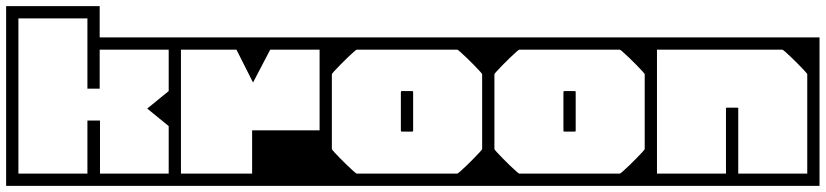

<svg xmlns="http://www.w3.org/2000/svg" viewBox="-40 -606 2692 626"><path d="M245 -213Q245 -213 248 -213Q251 -213 255.5 -213Q260 -213 265 -213Q270.5 -213 275.2 -213Q280 -213 283 -213Q286 -213 286 -213Q286 -205 286 -185.2Q286 -165.5 286 -141Q286 -116.5 286 -93.2Q286 -70 286 -55Q286 -40 286 -40Q286 -40 286 -40Q286 -40 286 -40Q286 -40 286 -40Q286 -40 302.2 -40Q318.5 -40 344 -40Q369.5 -40 398 -40Q426.5 -40 452 -40Q477.5 -40 493.8 -40Q510 -40 510 -40Q510 -40 510 -40Q510 -40 510 -40Q510 -40 510 -40Q510 -40 510 -55.8Q510 -71.5 510 -89.8Q510 -108 510 -115Q510 -120.5 510 -125.8Q510 -131 510 -138.8Q510 -146.5 510 -158.5Q510 -170.5 510 -189Q510 -189 510 -189Q510 -189 510 -189Q510 -189 510 -189Q510 -189 510 -199.5Q510 -210 510 -224Q510 -238 510 -248.5Q510 -259 510 -259H550Q550 -234.5 550 -204.8Q550 -175 550 -141.8Q550 -108.5 550 -72.8Q550 -37 550 0Q550 0 550 0Q550 0 550 0Q550 0 550 0Q550 0 550 0Q550 0 550 0Q550 0 550 0Q550 0 550 0Q550 0 550 0Q550 0 528.5 0Q507 0 473 0Q439 0 400.5 0Q362 0 327.2 0Q292.5 0 269.8 0Q247 0 245 0Q245 0 245 0Q245 0 245 0Q245 0 245 0Q245 0 245 0Q245 0 245 0Q245 0 245 0Q245 0 245 0Q245 0 245 -6Q245 -12 245 -20Q245 -28 245 -34Q245 -40 245 -40Q245 -40 245 -40Q245 -40 245 -40Q245 -40 245 -40Q245 -60 245 -79.8Q245 -99.5 245 -118.2Q245 -137 245 -154Q245 -171 245 -186Q245 -201 245 -213ZM-20 -279H20Q20 -279 20 -261.8Q20 -244.5 20 -217.2Q20 -190 20 -159.5Q20 -129 20 -101.8Q20 -74.5 20 -57.2Q20 -40 20 -40Q20 -40 20 -40Q20 -40 20 -40Q20 -40 20 -40Q20 -40 20 -40Q20 -40 20 -40Q20 -40 20 -40Q20 -40 20 -40Q20 -40 20 -40Q20 -40 20 -40Q20 -40 20 -40Q20 -40 20 -40Q20 -40 20 -40Q20 -40 20 -40Q20 -40 38.2 -40Q56.5 -40 85.2 -40Q114 -40 146 -40Q178 -40 206.8 -40Q235.5 -40 253.8 -40Q272 -40 272 -40Q272 -30.5 272 -20.2Q272 -10 272 0Q272 0 272 0Q272 0 272 0Q272 0 272 0Q272 0 272 0Q272 0 272 0Q272 0 251 0Q230 0 196.8 0Q163.5 0 126 0Q88.5 0 55.2 0Q22 0 1 0Q-20 0 -20 0Q-20 0 -20 0Q-20 0 -20 0Q-20 0 -20 0Q-20 0 -20 0Q-20 0 -20 -20.2Q-20 -40.5 -20 -72.2Q-20 -104 -20 -139.5Q-20 -175 -20 -206.8Q-20 -238.5 -20 -258.8Q-20 -279 -20 -279ZM-20 -288V-586Q-20 -586 -4.5 -586Q11 -586 34.2 -586Q57.5 -586 81 -586Q104.5 -586 121 -586Q137.5 -586 139 -586Q139 -586 139 -586Q139 -586 139 -586Q139 -586 139 -586Q139 -586 139 -586Q139 -586 139 -586Q139 -586 139 -586Q139 -586 139 -586Q139 -586 139 -586Q139 -586 139 -586Q139 -586 139 -586Q140.5 -586 155.5 -586Q170.5 -586 192.2 -586Q214 -586 235.2 -586Q256.5 -586 270.8 -586Q285 -586 285 -586V-484Q306 -484 327 -484Q348 -484 369 -484Q390 -484 411 -484Q411 -484 425 -484Q439 -484 459.8 -484Q480.5 -484 501.2 -484Q522 -484 536 -484Q550 -484 550 -484Q550 -484 550 -484Q550 -484 550 -484Q550 -484 550 -484Q550 -484 550 -484V-287H510V-444Q510 -444 510 -444Q510 -444 510 -444Q510 -444 510 -444Q510 -444 510 -444Q510 -444 510 -444Q510 -444 510 -444Q510 -444 510 -444Q510 -444 493.8 -444Q477.5 -444 452 -444Q426.5 -444 397.8 -444Q369 -444 343.2 -444Q317.5 -444 301.2 -444Q285 -444 285 -444Q285 -444 285 -444Q285 -444 285 -444Q285 -444 285 -444Q285 -444 285 -431.2Q285 -418.5 285 -399.5Q285 -380.5 285 -361.5Q285 -342.5 285 -329.8Q285 -317 285 -317Q285 -317 275 -317Q265 -317 265 -317Q265 -317 255 -317Q245 -317 245 -317Q245 -317 245 -340.2Q245 -363.5 245 -397.5Q245 -431.5 245 -465.5Q245 -499.5 245 -522.8Q245 -546 245 -546Q245 -546 245 -546Q245 -546 245 -546Q245 -546 229 -546Q213 -546 192 -546Q171 -546 155 -546Q139 -546 139 -546Q139 -546 121 -546Q103 -546 79.5 -546Q56 -546 38 -546Q20 -546 20 -546Q20 -546 20 -546Q20 -546 20 -546V-288ZM440 -252Q440 -252 440 -252Q440 -252 440 -252Q440 -252 450.5 -260.5Q461 -269 475 -280.5Q489 -292 499.5 -300.5Q510 -309 510 -309V-359H529H550Q550 -359 550 -337.5Q550 -316 550 -284Q550 -252 550 -220Q550 -188 550 -166.5Q550 -145 550 -145H529H510V-195Q510 -195 499.5 -203.5Q489 -212 475 -223.5Q461 -235 450.5 -243.5Q440 -252 440 -252Q440 -252 440 -252Q440 -252 440 -252ZM-20 -358H20Q20 -330.5 20 -314Q20 -297.5 20 -282.2Q20 -267 20 -243Q20 -243 20 -243Q20 -243 20 -243Q20 -243 20 -243Q20 -243 20 -243Q20 -218 20 -205Q20 -192 20 -183.2Q20 -174.5 20 -162.8Q20 -151 20 -128H-20Z M796 0Q796 0 796 0Q796 0 796 0Q796 0 796 0Q796 0 796 0Q796 0 796 0Q796 0 796 0Q794 0 772.5 0Q751 0 718.5 0Q686 0 650 0Q614 0 582 0Q550 0 530 0Q510 0 510 0Q510 0 510 0Q510 0 510 0Q510 0 510 0V-258H550V-40Q550 -40 550 -40Q550 -40 550 -40Q550 -40 550 -40Q550 -40 567.5 -40Q585 -40 608 -40Q631 -40 648.5 -40Q666 -40 666 -40Q666 -40 666 -40Q666 -40 666 -40Q666 -40 666 -40Q666 -40 666 -40Q666 -40 666 -40Q666 -40 683.5 -40Q701 -40 724 -40Q747 -40 764.5 -40Q782 -40 782 -40Q782 -40 782 -40Q782 -40 782 -40Q782 -40 782 -42.5Q782 -45 782 -57.5Q782 -70 782 -99Q782 -128 782 -181Q782 -181 782 -181Q782 -181 782 -181Q782 -181 782 -181Q782 -181 782 -181Q782 -181 782 -181Q782 -181 804.2 -181Q826.5 -181 859.2 -181Q892 -181 924.8 -181Q957.5 -181 979.8 -181Q1002 -181 1002 -181Q1002 -181 1002 -181Q1002 -181 1002 -181Q1002 -181 1002 -181Q1002 -181 1002 -181Q1002 -181 1002 -181Q1002 -181 1002 -197Q1002 -213 1002 -236.5Q1002 -260 1002 -283.5Q1002 -307 1002 -323Q1002 -339 1002 -339Q1002 -339 1002 -339Q1002 -339 1002 -339Q1002 -339 1002 -339Q1002 -339 1002 -339Q1002 -339 1002 -339H1042V0Q1042 0 1024.8 0Q1007.5 0 980 0Q952.5 0 921.2 0Q890 0 862 0Q834 0 815.8 0Q797.5 0 796 0Q796 0 796 0Q796 0 796 0Q796 0 796 0Q796 0 796 0ZM510 -235Q510 -235 510 -253Q510 -271 510 -299.2Q510 -327.5 510 -359.5Q510 -391.5 510 -419.8Q510 -448 510 -466Q510 -484 510 -484Q510 -484 510 -484Q510 -484 510 -484Q510 -484 510 -484Q510 -484 529.8 -484Q549.5 -484 581 -484Q612.5 -484 647.5 -484Q682.5 -484 714 -484Q745.5 -484 765.2 -484Q785 -484 785 -484Q785 -484 785 -484Q785 -484 785 -484Q785 -484 785 -484Q785 -484 785 -484Q785 -484 785 -484Q785 -484 785 -484Q785 -484 785 -484Q785 -484 785 -484Q785 -484 785 -484Q785 -478.5 785 -465Q785 -451.5 785 -434Q785 -416.5 785 -398Q785 -379.5 785 -363.2Q785 -347 785 -337Q785 -337 776.8 -353.2Q768.5 -369.5 758 -390.5Q747.5 -411.5 739.2 -427.8Q731 -444 731 -444Q731 -444 712.8 -444Q694.5 -444 667.5 -444Q640.5 -444 613.5 -444Q586.5 -444 568.2 -444Q550 -444 550 -444Q550 -444 550 -444Q550 -444 550 -444Q550 -444 550 -444Q550 -444 550 -444Q550 -444 550 -444Q550 -444 550 -444Q550 -444 550 -444Q550 -444 550 -444Q550 -444 550 -444Q550 -444 550 -444Q550 -444 550 -444Q550 -444 550 -423Q550 -402 550 -370.8Q550 -339.5 550 -308.2Q550 -277 550 -256Q550 -235 550 -235ZM1042 -283H1002Q1002 -283 1002 -283Q1002 -283 1002 -283Q1002 -283 1002 -283Q1002 -283 1002 -283Q1002 -283 1002 -284.5Q1002 -286 1002 -293.2Q1002 -300.5 1002 -317.5Q1002 -334.5 1002 -365Q1002 -395.5 1002 -444Q1002 -444 1002 -444Q1002 -444 1002 -444Q1002 -444 1002 -444Q1002 -444 1002 -444Q1002 -444 990.2 -444Q978.5 -444 960.2 -444Q942 -444 921.5 -444Q901 -444 882.8 -444Q864.5 -444 852.8 -444Q841 -444 841 -444Q841 -444 832.5 -427.8Q824 -411.5 813 -390.5Q802 -369.5 793.5 -353.2Q785 -337 785 -337Q785 -337 785 -337Q785 -337 785 -337Q785 -337 785 -337Q785 -337 782.8 -353.2Q780.5 -369.5 777.8 -390.5Q775 -411.5 772.8 -427.8Q770.5 -444 770.5 -444Q770.5 -444 770.5 -448Q770.5 -452 770.5 -458Q770.5 -464 770.5 -470Q770.5 -476 770.5 -480Q770.5 -484 770.5 -484Q770.5 -484 770.5 -484Q770.5 -484 770.5 -484Q770.5 -484 770.5 -484Q770.5 -484 770.5 -484Q770.5 -484 790 -484Q809.5 -484 840.5 -484Q871.5 -484 906.2 -484Q941 -484 972 -484Q1003 -484 1022.5 -484Q1042 -484 1042 -484Q1042 -484 1042 -484Q1042 -484 1042 -484Q1042 -484 1042 -484Q1042 -484 1042 -484Q1042 -484 1042 -484Q1042 -484 1042 -484Q1042 -484 1042 -484Q1042 -484 1042 -484Q1042 -484 1042 -484Q1042 -484 1042 -484Q1042 -484 1042 -484Q1042 -484 1042 -484Q1042 -484 1042 -469.5Q1042 -455 1042 -432Q1042 -409 1042 -383.5Q1042 -358 1042 -335Q1042 -312 1042 -297.5Q1042 -283 1042 -283Z M1572 -128H1532Q1532 -155.5 1532 -172Q1532 -188.5 1532 -203.8Q1532 -219 1532 -243Q1532 -243 1532 -243Q1532 -243 1532 -243Q1532 -243 1532 -243Q1532 -243 1532 -243Q1532 -268 1532 -281Q1532 -294 1532 -302.8Q1532 -311.5 1532 -323.2Q1532 -335 1532 -358H1572ZM1572 -279Q1572 -279 1572 -258.8Q1572 -238.5 1572 -206.8Q1572 -175 1572 -139.5Q1572 -104 1572 -72.2Q1572 -40.5 1572 -20.2Q1572 0 1572 0Q1572 0 1572 0Q1572 0 1572 0Q1572 0 1572 0Q1572 0 1572 0Q1572 0 1551.8 0Q1531.5 0 1499.5 0Q1467.5 0 1431.2 0Q1395 0 1361.8 0Q1328.5 0 1306 0Q1283.5 0 1280 0Q1280 0 1280 0Q1280 0 1280 0Q1280 0 1280 0Q1280 0 1280 0Q1280 0 1280 0Q1280 -10 1280 -20.2Q1280 -30.5 1280 -40Q1280 -40 1297.2 -40Q1314.5 -40 1340 -40Q1365.5 -40 1391 -40Q1416.5 -40 1433.8 -40Q1451 -40 1451 -40Q1451 -40 1451 -40Q1451 -40 1451 -40Q1451 -40 1451 -40Q1452.5 -40 1461 -47.5Q1469.5 -55 1481.5 -66.5Q1493.5 -78 1505 -89.8Q1516.5 -101.5 1524.2 -110Q1532 -118.5 1532 -120V-279ZM1572 -205H1532V-364Q1532 -365.5 1524.2 -374Q1516.5 -382.5 1505 -394.2Q1493.5 -406 1481.5 -417.5Q1469.5 -429 1461 -436.5Q1452.5 -444 1451 -444Q1451 -444 1451 -444Q1451 -444 1451 -444Q1451 -444 1451 -444Q1451 -444 1433.8 -444Q1416.5 -444 1391 -444Q1365.5 -444 1340 -444Q1314.5 -444 1297.2 -444Q1280 -444 1280 -444Q1280 -454 1280 -464.2Q1280 -474.5 1280 -484Q1280 -484 1280 -484Q1280 -484 1280 -484Q1280 -484 1280 -484Q1280 -484 1280 -484Q1280 -484 1280 -484Q1283.5 -484 1306 -484Q1328.5 -484 1361.8 -484Q1395 -484 1431.2 -484Q1467.5 -484 1499.5 -484Q1531.5 -484 1551.8 -484Q1572 -484 1572 -484Q1572 -484 1572 -484Q1572 -484 1572 -484Q1572 -484 1572 -484Q1572 -484 1572 -484Q1572 -484 1572 -463.8Q1572 -443.5 1572 -411.8Q1572 -380 1572 -344.5Q1572 -309 1572 -277.2Q1572 -245.5 1572 -225.2Q1572 -205 1572 -205ZM1267 -181Q1267 -181 1267 -199.8Q1267 -218.5 1267 -243Q1267 -267.5 1267 -286.2Q1267 -305 1267 -305Q1267 -305 1267 -305Q1267 -305 1267 -305Q1267 -308 1267.5 -308.5Q1268 -309 1271 -309Q1276.5 -309 1281.8 -309Q1287 -309 1292.2 -309Q1297.5 -309 1303 -309Q1306 -309 1306.5 -308.5Q1307 -308 1307 -305Q1307 -305 1307 -305Q1307 -305 1307 -305Q1307 -305 1307 -286.2Q1307 -267.5 1307 -243Q1307 -218.5 1307 -199.8Q1307 -181 1307 -181Q1307 -181 1307 -181Q1307 -181 1307 -181Q1307 -181 1307 -181Q1307 -181 1307 -181Q1307 -181 1307 -181Q1307 -181 1307 -181Q1307 -181 1307 -181Q1307 -178 1306.5 -177.5Q1306 -177 1303 -177Q1295 -177 1287.2 -177Q1279.5 -177 1271 -177Q1268 -177 1267.5 -177.5Q1267 -178 1267 -181Q1267 -181 1267 -181Q1267 -181 1267 -181Q1267 -181 1267 -181Q1267 -181 1267 -181Q1267 -181 1267 -181Q1267 -181 1267 -181Q1267 -181 1267 -181ZM1002 -128V-358H1042Q1042 -335 1042 -323.2Q1042 -311.5 1042 -302.8Q1042 -294 1042 -281Q1042 -268 1042 -243Q1042 -243 1042 -243Q1042 -243 1042 -243Q1042 -243 1042 -243Q1042 -243 1042 -243Q1042 -219 1042 -203.8Q1042 -188.5 1042 -172Q1042 -155.5 1042 -128ZM1002 -279H1042V-120Q1042 -118.5 1049.8 -110Q1057.5 -101.5 1069 -89.8Q1080.5 -78 1092.5 -66.5Q1104.5 -55 1113 -47.5Q1121.5 -40 1123 -40Q1123 -40 1123 -40Q1123 -40 1123 -40Q1123 -40 1123 -40Q1123 -40 1140.2 -40Q1157.5 -40 1183 -40Q1208.5 -40 1234 -40Q1259.5 -40 1276.8 -40Q1294 -40 1294 -40Q1294 -30.5 1294 -20.2Q1294 -10 1294 0Q1294 0 1294 0Q1294 0 1294 0Q1294 0 1294 0Q1294 0 1294 0Q1294 0 1294 0Q1290.5 0 1268 0Q1245.5 0 1212.2 0Q1179 0 1142.8 0Q1106.5 0 1074.5 0Q1042.5 0 1022.2 0Q1002 0 1002 0Q1002 0 1002 0Q1002 0 1002 0Q1002 0 1002 0Q1002 0 1002 0Q1002 0 1002 -20.2Q1002 -40.5 1002 -72.2Q1002 -104 1002 -139.5Q1002 -175 1002 -206.8Q1002 -238.5 1002 -258.8Q1002 -279 1002 -279ZM1002 -205Q1002 -205 1002 -225.2Q1002 -245.5 1002 -277.2Q1002 -309 1002 -344.5Q1002 -380 1002 -411.8Q1002 -443.5 1002 -463.8Q1002 -484 1002 -484Q1002 -484 1002 -484Q1002 -484 1002 -484Q1002 -484 1002 -484Q1002 -484 1002 -484Q1002 -484 1022.2 -484Q1042.5 -484 1074.5 -484Q1106.5 -484 1142.8 -484Q1179 -484 1212.2 -484Q1245.5 -484 1268 -484Q1290.5 -484 1294 -484Q1294 -484 1294 -484Q1294 -484 1294 -484Q1294 -484 1294 -484Q1294 -484 1294 -484Q1294 -484 1294 -484Q1294 -474.5 1294 -464.2Q1294 -454 1294 -444Q1294 -444 1276.8 -444Q1259.5 -444 1234 -444Q1208.5 -444 1183 -444Q1157.5 -444 1140.2 -444Q1123 -444 1123 -444Q1123 -444 1123 -444Q1123 -444 1123 -444Q1123 -444 1123 -444Q1121.5 -444 1113 -436.5Q1104.5 -429 1092.5 -417.5Q1080.5 -406 1069 -394.2Q1057.5 -382.5 1049.8 -374Q1042 -365.5 1042 -364V-205Z M2102 -128H2062Q2062 -155.5 2062 -172Q2062 -188.5 2062 -203.8Q2062 -219 2062 -243Q2062 -243 2062 -243Q2062 -243 2062 -243Q2062 -243 2062 -243Q2062 -243 2062 -243Q2062 -268 2062 -281Q2062 -294 2062 -302.8Q2062 -311.5 2062 -323.2Q2062 -335 2062 -358H2102ZM2102 -279Q2102 -279 2102 -258.8Q2102 -238.5 2102 -206.8Q2102 -175 2102 -139.5Q2102 -104 2102 -72.2Q2102 -40.5 2102 -20.2Q2102 0 2102 0Q2102 0 2102 0Q2102 0 2102 0Q2102 0 2102 0Q2102 0 2102 0Q2102 0 2081.8 0Q2061.5 0 2029.5 0Q1997.5 0 1961.2 0Q1925 0 1891.8 0Q1858.5 0 1836 0Q1813.5 0 1810 0Q1810 0 1810 0Q1810 0 1810 0Q1810 0 1810 0Q1810 0 1810 0Q1810 0 1810 0Q1810 -10 1810 -20.2Q1810 -30.5 1810 -40Q1810 -40 1827.2 -40Q1844.5 -40 1870 -40Q1895.5 -40 1921 -40Q1946.5 -40 1963.8 -40Q1981 -40 1981 -40Q1981 -40 1981 -40Q1981 -40 1981 -40Q1981 -40 1981 -40Q1982.5 -40 1991 -47.5Q1999.5 -55 2011.5 -66.5Q2023.5 -78 2035 -89.8Q2046.5 -101.5 2054.2 -110Q2062 -118.5 2062 -120V-279ZM2102 -205H2062V-364Q2062 -365.5 2054.2 -374Q2046.5 -382.5 2035 -394.2Q2023.5 -406 2011.5 -417.5Q1999.5 -429 1991 -436.5Q1982.5 -444 1981 -444Q1981 -444 1981 -444Q1981 -444 1981 -444Q1981 -444 1981 -444Q1981 -444 1963.8 -444Q1946.5 -444 1921 -444Q1895.5 -444 1870 -444Q1844.5 -444 1827.2 -444Q1810 -444 1810 -444Q1810 -454 1810 -464.2Q1810 -474.5 1810 -484Q1810 -484 1810 -484Q1810 -484 1810 -484Q1810 -484 1810 -484Q1810 -484 1810 -484Q1810 -484 1810 -484Q1813.5 -484 1836 -484Q1858.5 -484 1891.8 -484Q1925 -484 1961.2 -484Q1997.5 -484 2029.5 -484Q2061.5 -484 2081.8 -484Q2102 -484 2102 -484Q2102 -484 2102 -484Q2102 -484 2102 -484Q2102 -484 2102 -484Q2102 -484 2102 -484Q2102 -484 2102 -463.8Q2102 -443.5 2102 -411.8Q2102 -380 2102 -344.5Q2102 -309 2102 -277.2Q2102 -245.5 2102 -225.2Q2102 -205 2102 -205ZM1797 -181Q1797 -181 1797 -199.8Q1797 -218.5 1797 -243Q1797 -267.5 1797 -286.2Q1797 -305 1797 -305Q1797 -305 1797 -305Q1797 -305 1797 -305Q1797 -308 1797.5 -308.5Q1798 -309 1801 -309Q1806.5 -309 1811.8 -309Q1817 -309 1822.2 -309Q1827.5 -309 1833 -309Q1836 -309 1836.5 -308.5Q1837 -308 1837 -305Q1837 -305 1837 -305Q1837 -305 1837 -305Q1837 -305 1837 -286.2Q1837 -267.5 1837 -243Q1837 -218.5 1837 -199.8Q1837 -181 1837 -181Q1837 -181 1837 -181Q1837 -181 1837 -181Q1837 -181 1837 -181Q1837 -181 1837 -181Q1837 -181 1837 -181Q1837 -181 1837 -181Q1837 -181 1837 -181Q1837 -178 1836.5 -177.5Q1836 -177 1833 -177Q1825 -177 1817.2 -177Q1809.5 -177 1801 -177Q1798 -177 1797.5 -177.5Q1797 -178 1797 -181Q1797 -181 1797 -181Q1797 -181 1797 -181Q1797 -181 1797 -181Q1797 -181 1797 -181Q1797 -181 1797 -181Q1797 -181 1797 -181Q1797 -181 1797 -181ZM1532 -128V-358H1572Q1572 -335 1572 -323.2Q1572 -311.5 1572 -302.8Q1572 -294 1572 -281Q1572 -268 1572 -243Q1572 -243 1572 -243Q1572 -243 1572 -243Q1572 -243 1572 -243Q1572 -243 1572 -243Q1572 -219 1572 -203.8Q1572 -188.5 1572 -172Q1572 -155.5 1572 -128ZM1532 -279H1572V-120Q1572 -118.5 1579.8 -110Q1587.5 -101.5 1599 -89.8Q1610.5 -78 1622.5 -66.5Q1634.5 -55 1643 -47.5Q1651.5 -40 1653 -40Q1653 -40 1653 -40Q1653 -40 1653 -40Q1653 -40 1653 -40Q1653 -40 1670.2 -40Q1687.5 -40 1713 -40Q1738.5 -40 1764 -40Q1789.5 -40 1806.8 -40Q1824 -40 1824 -40Q1824 -30.5 1824 -20.2Q1824 -10 1824 0Q1824 0 1824 0Q1824 0 1824 0Q1824 0 1824 0Q1824 0 1824 0Q1824 0 1824 0Q1820.5 0 1798 0Q1775.5 0 1742.2 0Q1709 0 1672.8 0Q1636.5 0 1604.5 0Q1572.5 0 1552.2 0Q1532 0 1532 0Q1532 0 1532 0Q1532 0 1532 0Q1532 0 1532 0Q1532 0 1532 0Q1532 0 1532 -20.2Q1532 -40.5 1532 -72.2Q1532 -104 1532 -139.5Q1532 -175 1532 -206.8Q1532 -238.5 1532 -258.8Q1532 -279 1532 -279ZM1532 -205Q1532 -205 1532 -225.2Q1532 -245.5 1532 -277.2Q1532 -309 1532 -344.5Q1532 -380 1532 -411.8Q1532 -443.5 1532 -463.8Q1532 -484 1532 -484Q1532 -484 1532 -484Q1532 -484 1532 -484Q1532 -484 1532 -484Q1532 -484 1532 -484Q1532 -484 1552.2 -484Q1572.5 -484 1604.5 -484Q1636.5 -484 1672.8 -484Q1709 -484 1742.2 -484Q1775.5 -484 1798 -484Q1820.5 -484 1824 -484Q1824 -484 1824 -484Q1824 -484 1824 -484Q1824 -484 1824 -484Q1824 -484 1824 -484Q1824 -484 1824 -484Q1824 -474.5 1824 -464.2Q1824 -454 1824 -444Q1824 -444 1806.8 -444Q1789.5 -444 1764 -444Q1738.5 -444 1713 -444Q1687.5 -444 1670.2 -444Q1653 -444 1653 -444Q1653 -444 1653 -444Q1653 -444 1653 -444Q1653 -444 1653 -444Q1651.5 -444 1643 -436.5Q1634.5 -429 1622.5 -417.5Q1610.5 -406 1599 -394.2Q1587.5 -382.5 1579.8 -374Q1572 -365.5 1572 -364V-205Z M2632 -128H2592Q2592 -155.5 2592 -172Q2592 -188.5 2592 -203.8Q2592 -219 2592 -243Q2592 -243 2592 -243Q2592 -243 2592 -243Q2592 -243 2592 -243Q2592 -243 2592 -243Q2592 -268 2592 -281Q2592 -294 2592 -302.8Q2592 -311.5 2592 -323.2Q2592 -335 2592 -358H2632ZM2062 -128V-358H2102Q2102 -335 2102 -323.2Q2102 -311.5 2102 -302.8Q2102 -294 2102 -281Q2102 -268 2102 -243Q2102 -243 2102 -243Q2102 -243 2102 -243Q2102 -243 2102 -243Q2102 -243 2102 -243Q2102 -219 2102 -203.8Q2102 -188.5 2102 -172Q2102 -155.5 2102 -128ZM2632 -205H2592V-364Q2592 -365.5 2584.2 -374Q2576.5 -382.5 2565 -394.2Q2553.5 -406 2541.5 -417.5Q2529.5 -429 2521 -436.5Q2512.5 -444 2511 -444Q2511 -444 2511 -444Q2511 -444 2511 -444Q2511 -444 2511 -444Q2511 -444 2493.8 -444Q2476.5 -444 2451 -444Q2425.5 -444 2400 -444Q2374.5 -444 2357.2 -444Q2340 -444 2340 -444Q2340 -454 2340 -464.2Q2340 -474.5 2340 -484Q2340 -484 2340 -484Q2340 -484 2340 -484Q2340 -484 2340 -484Q2340 -484 2340 -484Q2340 -484 2340 -484Q2343.5 -484 2366 -484Q2388.5 -484 2421.8 -484Q2455 -484 2491.2 -484Q2527.5 -484 2559.5 -484Q2591.5 -484 2611.8 -484Q2632 -484 2632 -484Q2632 -484 2632 -484Q2632 -484 2632 -484Q2632 -484 2632 -484Q2632 -484 2632 -484Q2632 -484 2632 -463.8Q2632 -443.5 2632 -411.8Q2632 -380 2632 -344.5Q2632 -309 2632 -277.2Q2632 -245.5 2632 -225.2Q2632 -205 2632 -205ZM2632 -279Q2632 -279 2632 -258.8Q2632 -238.5 2632 -206.8Q2632 -175 2632 -139.5Q2632 -104 2632 -72.2Q2632 -40.5 2632 -20.2Q2632 0 2632 0Q2632 0 2632 0Q2632 0 2632 0Q2632 0 2632 0Q2632 0 2632 0Q2632 0 2611 0Q2590 0 2556.8 0Q2523.5 0 2486 0Q2448.5 0 2415.2 0Q2382 0 2361 0Q2340 0 2340 0Q2340 0 2340 0Q2340 0 2340 0Q2340 0 2340 0Q2340 0 2340 0Q2340 0 2340 0Q2340 -10 2340 -20.2Q2340 -30.5 2340 -40Q2340 -40 2358.2 -40Q2376.5 -40 2405.2 -40Q2434 -40 2466 -40Q2498 -40 2526.8 -40Q2555.5 -40 2573.8 -40Q2592 -40 2592 -40Q2592 -40 2592 -40Q2592 -40 2592 -40Q2592 -40 2592 -40Q2592 -40 2592 -40Q2592 -40 2592 -40Q2592 -40 2592 -40Q2592 -40 2592 -40Q2592 -40 2592 -40Q2592 -40 2592 -40Q2592 -40 2592 -40Q2592 -40 2592 -40Q2592 -40 2592 -40Q2592 -40 2592 -40Q2592 -40 2592 -57.2Q2592 -74.5 2592 -101.8Q2592 -129 2592 -159.5Q2592 -190 2592 -217.2Q2592 -244.5 2592 -261.8Q2592 -279 2592 -279ZM2062 -279H2102Q2102 -279 2102 -261.8Q2102 -244.5 2102 -217.2Q2102 -190 2102 -159.5Q2102 -129 2102 -101.8Q2102 -74.5 2102 -57.2Q2102 -40 2102 -40Q2102 -40 2102 -40Q2102 -40 2102 -40Q2102 -40 2102 -40Q2102 -40 2102 -40Q2102 -40 2102 -40Q2102 -40 2102 -40Q2102 -40 2102 -40Q2102 -40 2102 -40Q2102 -40 2102 -40Q2102 -40 2102 -40Q2102 -40 2102 -40Q2102 -40 2102 -40Q2102 -40 2102 -40Q2102 -40 2120.2 -40Q2138.5 -40 2167.2 -40Q2196 -40 2228 -40Q2260 -40 2288.8 -40Q2317.5 -40 2335.8 -40Q2354 -40 2354 -40Q2354 -30.5 2354 -20.2Q2354 -10 2354 0Q2354 0 2354 0Q2354 0 2354 0Q2354 0 2354 0Q2354 0 2354 0Q2354 0 2354 0Q2354 0 2333 0Q2312 0 2278.8 0Q2245.5 0 2208 0Q2170.5 0 2137.2 0Q2104 0 2083 0Q2062 0 2062 0Q2062 0 2062 0Q2062 0 2062 0Q2062 0 2062 0Q2062 0 2062 0Q2062 0 2062 -20.2Q2062 -40.5 2062 -72.2Q2062 -104 2062 -139.5Q2062 -175 2062 -206.8Q2062 -238.5 2062 -258.8Q2062 -279 2062 -279ZM2062 -205Q2062 -205 2062 -225.2Q2062 -245.5 2062 -277.2Q2062 -309 2062 -344.5Q2062 -380 2062 -411.8Q2062 -443.5 2062 -463.8Q2062 -484 2062 -484Q2062 -484 2062 -484Q2062 -484 2062 -484Q2062 -484 2062 -484Q2062 -484 2062 -484Q2062 -484 2083 -484Q2104 -484 2137.2 -484Q2170.5 -484 2208 -484Q2245.5 -484 2278.8 -484Q2312 -484 2333 -484Q2354 -484 2354 -484Q2354 -484 2354 -484Q2354 -484 2354 -484Q2354 -484 2354 -484Q2354 -484 2354 -484Q2354 -484 2354 -484Q2354 -474.5 2354 -464.2Q2354 -454 2354 -444Q2354 -444 2335.8 -444Q2317.5 -444 2288.8 -444Q2260 -444 2228 -444Q2196 -444 2167.2 -444Q2138.5 -444 2120.2 -444Q2102 -444 2102 -444Q2102 -444 2102 -444Q2102 -444 2102 -444Q2102 -444 2102 -444Q2102 -444 2102 -444Q2102 -444 2102 -444Q2102 -444 2102 -444Q2102 -444 2102 -444Q2102 -444 2102 -444Q2102 -444 2102 -444Q2102 -444 2102 -444Q2102 -444 2102 -444Q2102 -444 2102 -444Q2102 -444 2102 -444Q2102 -444 2102 -426.8Q2102 -409.5 2102 -382.2Q2102 -355 2102 -324.5Q2102 -294 2102 -266.8Q2102 -239.5 2102 -222.2Q2102 -205 2102 -205ZM2331 -33Q2329.5 -33 2328.8 -33Q2328 -33 2327.5 -33.5Q2327 -34 2327 -34.8Q2327 -35.5 2327 -37Q2327 -37 2327 -37Q2327 -37 2327 -37Q2327 -37 2327 -37Q2327 -37 2327 -37Q2327 -37 2327 -37Q2327 -37 2327 -52.5Q2327 -68 2327 -92.2Q2327 -116.5 2327 -144Q2327 -171.5 2327 -195.8Q2327 -220 2327 -235.5Q2327 -251 2327 -251Q2327 -253 2327.2 -253.8Q2327.5 -254.5 2328.2 -254.8Q2329 -255 2331 -255Q2331 -255 2339 -255Q2347 -255 2355 -255Q2363 -255 2363 -255Q2365 -255 2365.8 -254.8Q2366.5 -254.5 2366.8 -253.8Q2367 -253 2367 -251Q2367 -251 2367 -235.5Q2367 -220 2367 -195.8Q2367 -171.5 2367 -144Q2367 -116.5 2367 -92.2Q2367 -68 2367 -52.5Q2367 -37 2367 -37Q2367 -37 2367 -37Q2367 -37 2367 -37Q2367 -37 2367 -37Q2367 -37 2367 -37Q2367 -37 2367 -37Q2367 -35.5 2367 -34.8Q2367 -34 2366.5 -33.5Q2366 -33 2365.2 -33Q2364.5 -33 2363 -33Q2363 -33 2355 -33Q2347 -33 2339 -33Q2331 -33 2331 -33Z"/></svg>

Font: Honk
Style: Regular
Weight: 400
Designer: Noopur Datye & Yesha Goshar
Foundry: Ek Type
Version: Version 1.000